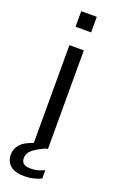

<svg xmlns="http://www.w3.org/2000/svg" viewBox="-165 -737 582 945"><g transform="rotate(20 126.0 -264.5)"><path d="M163.5 -517V0H88V-517ZM85.5 -612.5V-694H167V-612.5ZM1 86.5Q1 56 22.8 32Q44.5 8 105 -10.5L163 -3.5Q113 18 90 37Q67 56 67 81.5Q67 100 78.2 109.5Q89.5 119 115.5 119Q140 119 158.8 113Q177.5 107 187 101.5V145.5Q175 152.5 150.5 158.8Q126 165 97.5 165Q49 165 25 143.8Q1 122.5 1 86.5Z"/></g></svg>

Font: Public Sans Thin Light
Style: Regular
Weight: 300
Version: Version 1.007